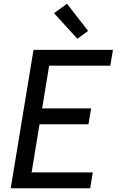

<svg xmlns="http://www.w3.org/2000/svg" viewBox="-20 -1000 640 1020"><path d="M37 0 158 -735H580L566 -651H241L204 -424H464L450 -340H190L148 -84H473L459 0ZM391 -794 267 -930 336 -980 448 -836Z"/></svg>

Font: Iosevka Aile Medium
Style: Italic
Weight: 500
Italic angle: -9°
Designer: Belleve Invis
Foundry: Belleve Invis
Version: Version 31.1.0; ttfautohint (v1.8.4)